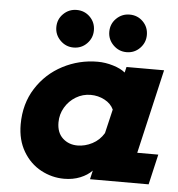

<svg xmlns="http://www.w3.org/2000/svg" viewBox="-53 -787 785 845"><g transform="rotate(5 339.5 -364.5)"><path d="M572 -134H665L634 0H375L384 -39Q364 -18 332 -5Q300 8 261 8Q207 8 158.5 -18Q110 -44 80 -94.5Q50 -145 50 -214Q50 -305 94 -374Q138 -443 210 -480.5Q282 -518 364 -518Q398 -518 432.5 -507.5Q467 -497 486 -481L492 -506H658ZM423 -208 448 -314Q436 -340 407.5 -355Q379 -370 346 -370Q311 -370 281 -352Q251 -334 233 -303.5Q215 -273 215 -237Q215 -192 241.5 -167.5Q268 -143 307 -143Q340 -143 372 -159.5Q404 -176 423 -208ZM252 -737Q287 -737 311 -713Q335 -689 335 -654Q335 -620 311 -595.5Q287 -571 252 -571Q218 -571 193.5 -595.5Q169 -620 169 -654Q169 -689 193.5 -713Q218 -737 252 -737ZM486 -737Q521 -737 545 -713Q569 -689 569 -654Q569 -620 545 -595.5Q521 -571 486 -571Q452 -571 427.5 -595.5Q403 -620 403 -654Q403 -689 427.5 -713Q452 -737 486 -737Z"/></g></svg>

Font: Arvo
Style: Bold Italic
Weight: 700
Italic angle: -13°
Designer: Anton Koovit (Cyrillic Expansion: Cyreal)
Foundry: Anton Koovit, Yassin Baggar
Version: Version 3.000